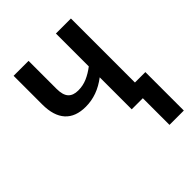

<svg xmlns="http://www.w3.org/2000/svg" viewBox="-205 -658 967 967"><g transform="rotate(-45 278.5 -175.0)"><path d="M437 189.9V0H357.9V-228Q321.8 -200.2 283.2 -186.3Q244.6 -172.4 203.6 -172.4Q131.3 -172.4 94 -213.6Q56.6 -254.9 56.6 -335.4V-540H163.1V-340.8Q163.1 -296.9 180.9 -277.1Q198.7 -257.3 234.9 -257.3Q269 -257.3 298.8 -270.3Q328.6 -283.2 357.9 -305.7V-540H464.8V-84H539.1V189.9Z"/></g></svg>

Font: Open Sans
Style: Regular
Weight: 600
Width: 3
Foundry: Ascender Corporation
Version: Version 1.000